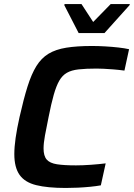

<svg xmlns="http://www.w3.org/2000/svg" viewBox="-20 -924 664 952"><path d="M306 8Q216 8 159.5 -6Q103 -20 77 -57Q51 -94 51 -160Q51 -195 57.5 -240.5Q64 -286 77 -344Q97 -433 116.5 -495Q136 -557 160.5 -596.5Q185 -636 220.5 -657.5Q256 -679 308.5 -687.5Q361 -696 436 -696Q467 -696 501.5 -694Q536 -692 567 -688.5Q598 -685 620 -680L597 -574Q567 -578 541 -580Q515 -582 494.5 -583Q474 -584 459 -584Q406 -584 370 -580Q334 -576 311.5 -563Q289 -550 274 -524Q259 -498 246.5 -454Q234 -410 221 -344Q210 -291 203 -252.5Q196 -214 196 -188Q196 -151 211.5 -133Q227 -115 262.5 -109.5Q298 -104 357 -104Q390 -104 431.5 -107Q473 -110 504 -114L480 -5Q458 -1 428 2Q398 5 366.5 6.5Q335 8 306 8ZM370 -760 299 -898 300 -904H384L442 -815L529 -904H624L622 -898L498 -760Z"/></svg>

Font: Saira Thin SemiBold
Style: Italic
Weight: 600
Italic angle: -12°
Version: Version 1.101